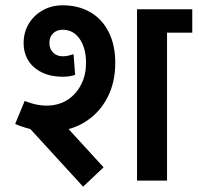

<svg xmlns="http://www.w3.org/2000/svg" viewBox="-20 -680 744 723"><path d="M496 0V-645H609V0ZM528 -557V-645H704V-557ZM37 -213 73 -300Q122 -280 164.5 -282.5Q207 -285 238 -306.5Q269 -328 286.5 -363.5Q304 -399 304 -443H414Q414 -369 384.5 -312.5Q355 -256 303 -222.5Q251 -189 183 -185Q115 -181 37 -213ZM216 -391Q172 -391 138.5 -407Q105 -423 87 -451.5Q69 -480 69 -518H166Q166 -496 180 -482Q194 -468 216 -468ZM216 -391V-468Q227 -468 236 -470Q245 -472 257 -476L263 -398Q250 -394 239.5 -392.5Q229 -391 216 -391ZM69 -518Q69 -558 88 -590Q107 -622 140.5 -641Q174 -660 216 -660V-568Q194 -568 180 -554.5Q166 -541 166 -518ZM304 -443Q304 -499 280 -533.5Q256 -568 216 -568V-660Q275 -660 319.5 -634.5Q364 -609 389 -560Q414 -511 414 -443ZM293 23 87 -202 165 -274 370 -50Z"/></svg>

Font: Akshar Light Medium
Style: Regular
Weight: 500
Version: Version 1.100